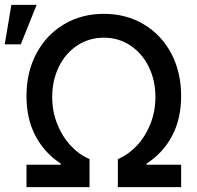

<svg xmlns="http://www.w3.org/2000/svg" viewBox="-46 -774 816 794"><path d="M63.5 -92.8H205.1V-97.7Q137.7 -141.6 100.6 -212.2Q63.5 -282.7 63.5 -377Q63.5 -475.6 104.5 -552.7Q145.5 -629.9 218.3 -673.3Q291 -716.8 383.8 -716.8Q476.1 -716.8 548.8 -673.3Q621.6 -629.9 662.4 -552.5Q703.1 -475.1 703.1 -377Q703.1 -282.7 665.8 -212.2Q628.4 -141.6 560.5 -97.7V-92.8H703.1V0H441.4V-116.2Q484.9 -134.3 520.3 -172.1Q555.7 -210 576.2 -262Q596.7 -314 596.7 -373Q596.7 -441.4 569.3 -497.3Q542 -553.2 493.4 -585.7Q444.8 -618.2 383.8 -618.2Q322.3 -618.2 273.4 -585.9Q224.6 -553.7 197.3 -497.6Q169.9 -441.4 169.9 -373Q169.9 -314 190.4 -262Q210.9 -210 246.1 -172.1Q281.2 -134.3 324.2 -116.2V0H63.5ZM1 -753.9H105.5L40 -590.8H-26.4Z"/></svg>

Font: Pretendard Std Medium
Style: Regular
Weight: 500
Designer: Base glyphs from Inter by Rasmus Andersson; Hangeul glyphs from Noto Sans CJK(Source Han Sans) by Jang Soo-young and Kan
Foundry: Kil Hyung-jin
Version: Version 1.309